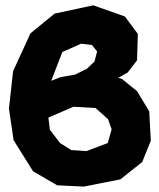

<svg xmlns="http://www.w3.org/2000/svg" viewBox="-20 -688 600 723"><path d="M208 -397.5 172.9 -383.8 214.8 -492.2 285.2 -523.4 326.2 -518.6 345.7 -494.1 335.9 -456.1 306.6 -428.7 262.7 -407.2ZM439.5 -390.6 424.8 -394.5 460.9 -415 496.1 -460.9 499 -560.5 450.2 -626 331.1 -668 185.5 -636.7 94.7 -562.5 29.3 -419.9 13.7 -279.3 31.2 -160.2 104.5 -43 195.3 9.8 295.9 14.6 433.6 -12.7 515.6 -78.1 547.9 -158.2 542 -268.6 496.1 -344.7ZM168 -199.2 162.1 -245.1 256.8 -286.1 339.8 -281.2 386.7 -239.3 400.4 -201.2 385.7 -149.4 305.7 -119.1 248 -123 206.1 -149.4Z"/></svg>

Font: MaokenAssortedSans-Lite
Style: Lite
Weight: 400
Version: Version 1.400